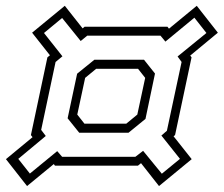

<svg xmlns="http://www.w3.org/2000/svg" viewBox="-67 -630 753 646"><path d="M24 -4 -47 -94.5 42.5 -168.5 37 -175.5 92.5 -437 101 -444 41 -520 151 -610.5 211 -534.5 217.5 -540H496.5L501.5 -533.5L595 -610.5L666 -520L573 -443L577.5 -437L522 -175.5L517 -171.5L578 -94.5L468 -4L407.5 -81L397 -72.5H118L114 -78ZM217 -214H358L395 -244.5L421.5 -368L397.5 -398.5H256.5L219.5 -368L193 -244.5ZM33.5 -46 125.5 -121.5 142 -102.5H388.5L414.5 -122.5L477.5 -45.5L538.5 -95.5L476 -174L494.5 -190L544 -421.5L530.5 -440L627.5 -519L587 -570.5L489.5 -490L473 -510H226.5L204.5 -492L142 -569.5L81 -519L143 -440.5L120 -421.5L71.5 -193L87 -172.5L-5.5 -95.5ZM199.5 -183.5 160.5 -232 192.5 -382 250.5 -429H417.5L454.5 -382.5L422.5 -230L365.5 -183.5Z"/></svg>

Font: Tourney Thin Light
Style: Italic
Weight: 300
Italic angle: -12°
Version: Version 1.015